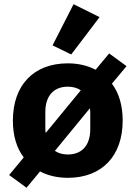

<svg xmlns="http://www.w3.org/2000/svg" viewBox="-20 -827 640 906"><path d="M105.1 58.9 169 -18.1C204.9 1.1 250 12.1 300.1 12.1C460.9 12.1 558.9 -90.9 558.9 -258.2C558.9 -328.1 541.9 -387.1 508.2 -432.2L577.1 -514.9L495 -574.9L431.1 -497.9C394.9 -517 350.1 -528.1 300.1 -528.1C138.8 -528.1 40.8 -425.1 40.8 -258.2C40.8 -187.9 57.9 -128.9 92 -84.2L23.1 -1.1ZM193.9 -225.1V-299C193.9 -375 234 -418 300.1 -418C323.9 -418 345.2 -411.9 361.2 -400.9L196 -199.9C193.9 -207 193.9 -217 193.9 -225.1ZM228 -612.9 316.1 -570 449.9 -746.1 327.1 -807.2ZM239 -115.1 404.1 -316.1C405.9 -308.9 405.9 -299 405.9 -290.8V-217C405.9 -141 366.1 -98 300.1 -98C275.9 -98 255 -104 239 -115.1Z"/></svg>

Font: Margiela Mono Bold
Style: Regular
Weight: 700
Designer: Mike Abbink, Paul van der Laan, Pieter van Rosmalen
Foundry: Bold Monday
Version: Version 2.003 2021